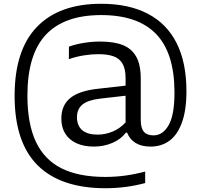

<svg xmlns="http://www.w3.org/2000/svg" viewBox="-20 -769 1067 1019"><path d="M969.5 -285Q969.5 -183.5 945.2 -117.8Q921 -52 878.5 -21.5Q836 9 779.5 9Q731 9 699.8 -10.2Q668.5 -29.5 654.5 -65H648Q622 -30 576.2 -10.5Q530.5 9 478 9Q424.5 9 385.5 -9Q346.5 -27 326 -60.2Q305.5 -93.5 305.5 -139.5Q305.5 -210.5 353.5 -249.2Q401.5 -288 505 -298.5L646.5 -314.5V-354.5Q646.5 -403.5 630.2 -431.2Q614 -459 582.5 -470.2Q551 -481.5 500.5 -481.5Q465 -481.5 424.5 -475Q384 -468.5 345.5 -455L346 -521.5Q381.5 -534.5 425.5 -541.5Q469.5 -548.5 510.5 -548.5Q584 -548.5 631.2 -530Q678.5 -511.5 702.8 -468.5Q727 -425.5 727 -352.5V-133.5Q727 -88.5 743.8 -69.5Q760.5 -50.5 794.5 -50.5Q844.5 -50.5 875.5 -105.5Q906.5 -160.5 906 -280.5Q905.5 -488 808.5 -588.5Q711.5 -689 517 -689Q321 -689 223.2 -584.5Q125.5 -480 125.5 -261.5Q125.5 -112 170.5 -16.5Q215.5 79 306.8 124.5Q398 170 538.5 170Q592.5 170 644 163Q695.5 156 750.5 141.5V202.5Q648.5 230 538.5 230Q301 229.5 179.2 107.8Q57.5 -14 57.5 -260Q57.5 -503.5 176 -626.2Q294.5 -749 517 -749Q663 -749 764.2 -696.2Q865.5 -643.5 917.5 -540Q969.5 -436.5 969.5 -285ZM646.5 -119.5V-261L511 -245.5Q447 -238 417.8 -214.2Q388.5 -190.5 388.5 -147Q388.5 -102 416.2 -78.2Q444 -54.5 498 -54.5Q539 -54.5 578 -70.8Q617 -87 646.5 -119.5Z"/></svg>

Font: Encode Sans Semi Expanded
Style: Regular
Weight: 400
Width: 6
Designer: Multiple Designers
Foundry: Impallari Type
Version: Version 2.000